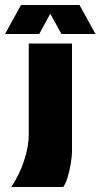

<svg xmlns="http://www.w3.org/2000/svg" viewBox="-59 -574 402 768"><path d="M-14 174Q18 127 37 69.5Q56 12 56 -34V-400H229V27Q229 52 224 81Q219 110 211.5 135Q204 160 194 174ZM-39 -438 25 -554H259L323 -438H187L142 -519L98 -438Z"/></svg>

Font: Tac One
Style: Regular
Weight: 400
Designer: Oluseyi Olusanya, David Udoh, Eyiyemi Adegbite, Mirko Velimirović
Version: Version 1.003; ttfautohint (v1.8.4.7-5d5b)